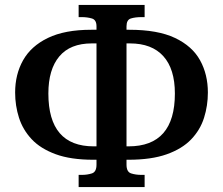

<svg xmlns="http://www.w3.org/2000/svg" viewBox="-20 -744 900 774"><path d="M297 10V-39H310Q332 -39 350.5 -45Q369 -51 369 -80V-100H356Q265 -100 204 -122.5Q143 -145 107.5 -183Q72 -221 56.5 -269.5Q41 -318 41 -371Q41 -444 73 -501Q105 -558 173 -591Q241 -624 348 -624H369V-638Q369 -664 350.5 -669.5Q332 -675 310 -675H297V-724H563V-675H550Q525 -675 507.5 -669.5Q490 -664 490 -638V-624H501Q616 -624 685.5 -591Q755 -558 786.5 -501Q818 -444 818 -371Q818 -318 802.5 -269Q787 -220 750.5 -182Q714 -144 652 -122Q590 -100 498 -100H490V-80Q490 -51 508.5 -45Q527 -39 550 -39H563V10ZM369 -154V-569H350Q263 -569 219 -516.5Q175 -464 175 -367Q175 -154 358 -154ZM490 -154H498Q685 -154 685 -367Q685 -466 638.5 -517.5Q592 -569 504 -569H490Z"/></svg>

Font: Noto Serif SemiCondensed SemiBold
Style: Regular
Weight: 600
Width: 4
Designer: Monotype Design Team
Foundry: Monotype Imaging Inc.
Version: Version 2.013; ttfautohint (v1.8.4.7-5d5b)